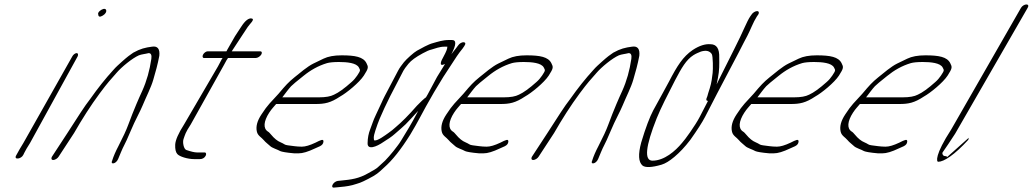

<svg xmlns="http://www.w3.org/2000/svg" viewBox="-20 -714 4647 864"><path d="M305.2 -460 84.9 -70C79.5 -61 74.1 -52 68.6 -43L51.9 -13C42.5 6 75.5 2 84.8 -17L89.7 -27C94.7 -37 102.6 -51 114.9 -70L329.2 -460C333.2 -468 331.2 -475 324.8 -475C318.4 -475 309.2 -468 305.2 -460ZM436.4 -670C424.9 -663 419.5 -656 422.1 -649C422.6 -638 429.7 -636 442.6 -644C468 -659 460.3 -684 436.4 -670Z M243.8 -9 313.1 -115C349.9 -179 388 -239 428.8 -294C466.1 -344 475.3 -353 504.3 -386C526.5 -412 575.1 -452 604.9 -465C617.4 -470 633.9 -471 648.8 -475C659.8 -475 663.4 -466 661 -449C653.4 -397 640.3 -350 620.1 -305C612.2 -287 602.4 -267 594 -246C574.2 -196 577 -207 557.3 -153C548.2 -128 533.2 -96 513.1 -57C500 -32 490.9 -11 485 8C474.8 28 501.5 25 511.4 2C519.3 -16 528.4 -41 540.6 -64C548.1 -79 553.3 -90 556.4 -98C565.1 -120 573.4 -135 583.7 -160C597 -189 610.3 -212 621.6 -239C636.8 -276 660 -321 669.7 -355C680 -390 689.7 -424 696.9 -463C700.2 -494 689.1 -508 664.1 -504C634.1 -500 611.7 -495 579.8 -477C562.6 -465 551.5 -457 545.1 -451C539.1 -446 534 -441 528 -436C514.1 -423 503.7 -415 489 -398C455.2 -361 420.7 -318 386.2 -269C360.8 -237 329 -186 283.1 -115L213.8 -9C208.9 -1 211.5 6 219.5 6C227.5 6 238.9 -1 243.8 -9Z M905.5 -13C909.5 -21 907.4 -28 901 -28H892.2H866.2C855.2 -28 839.2 -32 818.6 -39C806.6 -43 800.9 -74 805.8 -88C813.6 -110 813.6 -116 838.3 -154L989.1 -424C996.6 -439 1002.9 -449 1006.1 -453H1131C1139 -453 1150.5 -460 1155.4 -468C1160.4 -476 1158.8 -483 1150.8 -483H1022.7C1023.9 -484 1024.3 -485 1024.7 -486L1067.3 -551L1095 -593C1103.4 -606 1130.2 -628 1111.7 -631C1098.7 -633 1082.8 -621 1065 -593L1037.5 -551L1001.5 -488C1000.3 -485 999.9 -484 998.7 -483H913.9C907.5 -483 897.5 -476 893.6 -468C889.6 -460 891.7 -453 898.1 -453H982.1C980.9 -452 979.7 -451 979.3 -450L960.7 -415L808.3 -154C782.6 -114 769.3 -83 768.4 -63C767.6 -43 770.7 -29 777.8 -21C787.9 -9 825.4 2 853.4 2H879.4C890.8 2 900 -3 905.5 -13Z M1250.4 -276C1264.6 -294 1276.1 -311 1290 -326C1296.8 -333 1314.7 -348 1345 -372C1376.8 -398 1411.9 -418 1451.8 -430C1462.6 -433 1480.2 -435 1505 -435C1541.5 -435 1584.5 -431 1595.1 -410C1601.7 -397 1603.2 -398 1587.4 -374C1580.5 -364 1572.6 -354 1562.1 -345C1529.8 -316 1503.4 -297 1483.1 -288C1467.9 -280 1445.5 -276 1415.9 -276ZM1222.6 -246H1400.1C1440.9 -246 1467.7 -251 1511.1 -280C1538.5 -295 1596.7 -342 1617.4 -374C1639.2 -408 1638.1 -412 1629 -430C1614.8 -458 1578.2 -465 1517.2 -465C1483.2 -465 1456.4 -460 1435.7 -450C1420.9 -443 1405 -435 1390.2 -428C1363.5 -415 1328.5 -385 1305 -366C1277.9 -344 1265.2 -330 1233.3 -292C1198.1 -253 1185.6 -244 1156.5 -199C1137.2 -170 1130.4 -144 1136.1 -121C1140.2 -103 1156.7 -96 1167.3 -83C1175.4 -73 1186 -66 1195.5 -57C1204.1 -48 1229.7 -41 1241.2 -34C1247.7 -31 1269 -27 1303.9 -24H1323.9C1342.3 -24 1365.8 -31 1397.3 -46L1419.7 -56C1429.6 -61 1434.4 -67 1435.5 -76C1436.7 -91 1423.5 -84 1399.6 -72C1374 -60 1354.1 -54 1338.1 -54C1314.1 -54 1293.3 -58 1275.6 -60C1258.8 -62 1261.2 -66 1241.9 -74C1229.4 -79 1214.8 -90 1199.2 -109C1194.6 -114 1191.1 -119 1185.6 -122C1163.4 -136 1166.2 -168 1191.4 -207C1203.8 -226 1212.2 -233 1222.6 -246Z M2041.9 -510 2033 -498C2024.1 -486 2018.2 -480 2011.2 -470C2033.4 -513 2034.7 -534 2013.7 -534H2000.7C1972.7 -534 1949.8 -526 1928.3 -520C1907.9 -515 1874.8 -496 1856.5 -486C1843.3 -479 1808.7 -448 1797.6 -434C1789.3 -423 1778.5 -410 1771.4 -396L1710.9 -281C1705.4 -271 1701.4 -261 1697.1 -252L1671.4 -197C1657.2 -167 1658.8 -165 1645.8 -132C1638.7 -114 1634.4 -93 1634.2 -70C1632.8 -38 1672.7 -52 1706.9 -76C1713.7 -81 1722.9 -86 1731.6 -92C1754.8 -108 1756.3 -112 1782.6 -134C1796.9 -146 1812.4 -161 1829.5 -180C1846.6 -199 1857.3 -210 1861.7 -215L1855 -202C1834.4 -162 1807.5 -118 1785.3 -82C1773.4 -62 1764.3 -53 1750.4 -34C1738.9 -19 1723.8 -3 1712.7 9L1680 39C1674.9 44 1660.1 53 1637.8 65C1594.2 90 1562.3 94 1510.8 99L1500.3 100C1478.8 103 1464.1 133 1484.5 130L1496 129C1518 127 1543 125 1566 119C1598.9 109 1600.1 110 1637.1 91C1674.2 72 1683 64 1707.2 41C1746.2 7 1784.7 -42 1826 -108C1843.8 -137 1858.4 -164 1870.3 -186C1882.2 -208 1890.9 -224 1896.8 -235L1933.2 -299L1975 -368L2035.8 -461C2043.2 -472 2052.1 -484 2062 -496L2069.5 -507C2076.4 -517 2075.3 -523 2066.8 -524C2059.3 -525 2046.9 -518 2041.9 -510ZM1910.4 -300C1906.5 -292 1901.7 -284 1896.9 -276C1895 -275 1892.6 -273 1890.2 -271L1879 -261C1870.3 -253 1863.5 -246 1856.8 -239C1818.6 -195 1786 -163 1760.9 -142C1746.6 -130 1743.4 -126 1727.1 -115C1714 -106 1680.5 -80 1665.3 -82C1662.9 -82 1662.1 -86 1662 -94C1662 -102 1664.7 -113 1669 -126C1683.6 -171 1692.3 -189 1710 -228L1735.7 -281L1795.4 -396C1798.6 -402 1805.7 -412 1818 -427C1830.3 -442 1850.7 -457 1882.2 -474C1898.5 -483 1912.1 -489 1921.7 -491C1940.4 -496 1957 -504 1981 -504H1993C1993.5 -495 1987.6 -481 1976.8 -461C1963.5 -438 1952.9 -412 1982.6 -426L1946.8 -368Z M2082.4 -276C2096.6 -294 2108.1 -311 2122 -326C2128.8 -333 2146.7 -348 2177 -372C2208.8 -398 2243.9 -418 2283.8 -430C2294.6 -433 2312.2 -435 2337 -435C2373.5 -435 2416.5 -431 2427.1 -410C2433.7 -397 2435.2 -398 2419.4 -374C2412.5 -364 2404.6 -354 2394.1 -345C2361.8 -316 2335.4 -297 2315.1 -288C2299.9 -280 2277.5 -276 2247.9 -276ZM2054.6 -246H2232.1C2272.9 -246 2299.7 -251 2343.1 -280C2370.5 -295 2428.7 -342 2449.4 -374C2471.2 -408 2470.1 -412 2461 -430C2446.8 -458 2410.2 -465 2349.2 -465C2315.2 -465 2288.4 -460 2267.7 -450C2252.9 -443 2237 -435 2222.2 -428C2195.5 -415 2160.5 -385 2137 -366C2109.9 -344 2097.2 -330 2065.3 -292C2030.1 -253 2017.6 -244 1988.5 -199C1969.2 -170 1962.4 -144 1968.1 -121C1972.2 -103 1988.7 -96 1999.3 -83C2007.4 -73 2018 -66 2027.5 -57C2036.1 -48 2061.7 -41 2073.2 -34C2079.7 -31 2101 -27 2135.9 -24H2155.9C2174.3 -24 2197.8 -31 2229.3 -46L2251.7 -56C2261.6 -61 2266.4 -67 2267.5 -76C2268.7 -91 2255.5 -84 2231.6 -72C2206 -60 2186.1 -54 2170.1 -54C2146.1 -54 2125.3 -58 2107.6 -60C2090.8 -62 2093.2 -66 2073.9 -74C2061.4 -79 2046.8 -90 2031.2 -109C2026.6 -114 2023.1 -119 2017.6 -122C1995.4 -136 1998.2 -168 2023.4 -207C2035.8 -226 2044.2 -233 2054.6 -246Z M2403.8 -9 2473.1 -115C2509.9 -179 2548 -239 2588.8 -294C2626.1 -344 2635.3 -353 2664.3 -386C2686.5 -412 2735.1 -452 2764.9 -465C2777.4 -470 2793.9 -471 2808.8 -475C2819.8 -475 2823.4 -466 2821 -449C2813.4 -397 2800.3 -350 2780.1 -305C2772.2 -287 2762.4 -267 2754 -246C2734.2 -196 2737 -207 2717.3 -153C2708.2 -128 2693.2 -96 2673.1 -57C2660 -32 2650.9 -11 2645 8C2634.8 28 2661.5 25 2671.4 2C2679.3 -16 2688.4 -41 2700.6 -64C2708.1 -79 2713.3 -90 2716.4 -98C2725.1 -120 2733.4 -135 2743.7 -160C2757 -189 2770.3 -212 2781.6 -239C2796.8 -276 2820 -321 2829.7 -355C2840 -390 2849.7 -424 2856.9 -463C2860.2 -494 2849.1 -508 2824.1 -504C2794.1 -500 2771.7 -495 2739.8 -477C2722.6 -465 2711.5 -457 2705.1 -451C2699.1 -446 2694 -441 2688 -436C2674.1 -423 2663.7 -415 2649 -398C2615.2 -361 2580.7 -318 2546.2 -269C2520.8 -237 2489 -186 2443.1 -115L2373.8 -9C2368.9 -1 2371.5 6 2379.5 6C2387.5 6 2398.9 -1 2403.8 -9Z M3362.4 -649 3356 -640C3348.6 -629 3340.2 -612 3329.9 -589C3307.7 -538 3268 -462 3217.4 -360C3212.3 -349 3207.2 -340 3204.8 -334C3206 -339 3207.5 -349 3210.6 -363C3217.6 -397 3217 -426 3216.5 -455C3217.8 -495 3204.9 -515 3176.9 -515C3154.5 -517 3127.3 -509 3097.1 -489C3053.2 -459 3027.5 -418 2991.1 -348C2977.3 -321 2951.9 -277 2919.4 -217C2904.1 -188 2885.5 -140 2865.5 -73C2850.9 -19 2853.1 15 2871.3 31C2884.3 41 2912.8 40 2957.2 27C2973.7 22 2992.1 11 3014.8 -8C3037.4 -27 3061.7 -52 3086.7 -85C3117.2 -128 3139.8 -163 3153.3 -189L3207 -293C3252.5 -380 3285.5 -442 3303.7 -477C3321.9 -512 3334.7 -538 3343.1 -553C3356.9 -579 3369.2 -614 3386 -640L3392.4 -649C3397.3 -657 3394.8 -664 3386.8 -664C3378.8 -664 3367.3 -657 3362.4 -649ZM3166 -260 3129.3 -189C3108.7 -149 3061.5 -84 3049.2 -71C3018.6 -34 2969.1 9 2916.1 9C2878.1 9 2884.6 -55 2935.2 -182C2954.8 -230 2983.9 -287 3017.9 -353C3046.8 -408 3067.7 -445 3100.8 -466C3115.6 -475 3120.7 -476 3134.3 -482C3157.9 -489 3173.1 -485 3182.8 -471C3188.8 -462 3188.8 -401 3186.9 -386C3184.6 -368 3182.3 -342 3173.7 -316C3167.8 -299 3165.1 -288 3163.1 -281L3159.2 -271C3157.2 -264 3158.8 -260 3166 -260Z M3388.4 -276C3402.6 -294 3414.1 -311 3428 -326C3434.8 -333 3452.7 -348 3483 -372C3514.8 -398 3549.9 -418 3589.8 -430C3600.6 -433 3618.2 -435 3643 -435C3679.5 -435 3722.5 -431 3733.1 -410C3739.7 -397 3741.2 -398 3725.4 -374C3718.5 -364 3710.6 -354 3700.1 -345C3667.8 -316 3641.4 -297 3621.1 -288C3605.9 -280 3583.5 -276 3553.9 -276ZM3360.6 -246H3538.1C3578.9 -246 3605.7 -251 3649.1 -280C3676.5 -295 3734.7 -342 3755.4 -374C3777.2 -408 3776.1 -412 3767 -430C3752.8 -458 3716.2 -465 3655.2 -465C3621.2 -465 3594.4 -460 3573.7 -450C3558.9 -443 3543 -435 3528.2 -428C3501.5 -415 3466.5 -385 3443 -366C3415.9 -344 3403.2 -330 3371.3 -292C3336.1 -253 3323.6 -244 3294.5 -199C3275.2 -170 3268.4 -144 3274.1 -121C3278.2 -103 3294.7 -96 3305.3 -83C3313.4 -73 3324 -66 3333.5 -57C3342.1 -48 3367.7 -41 3379.2 -34C3385.7 -31 3407 -27 3441.9 -24H3461.9C3480.3 -24 3503.8 -31 3535.3 -46L3557.7 -56C3567.6 -61 3572.4 -67 3573.5 -76C3574.7 -91 3561.5 -84 3537.6 -72C3512 -60 3492.1 -54 3476.1 -54C3452.1 -54 3431.3 -58 3413.6 -60C3396.8 -62 3399.2 -66 3379.9 -74C3367.4 -79 3352.8 -90 3337.2 -109C3332.6 -114 3329.1 -119 3323.6 -122C3301.4 -136 3304.2 -168 3329.4 -207C3341.8 -226 3350.2 -233 3360.6 -246Z M3877.4 -276C3891.6 -294 3903.1 -311 3917 -326C3923.8 -333 3941.7 -348 3972 -372C4003.8 -398 4038.9 -418 4078.8 -430C4089.6 -433 4107.2 -435 4132 -435C4168.5 -435 4211.5 -431 4222.1 -410C4228.7 -397 4230.2 -398 4214.4 -374C4207.5 -364 4199.6 -354 4189.1 -345C4156.8 -316 4130.4 -297 4110.1 -288C4094.9 -280 4072.5 -276 4042.9 -276ZM3849.6 -246H4027.1C4067.9 -246 4094.7 -251 4138.1 -280C4165.5 -295 4223.7 -342 4244.4 -374C4266.2 -408 4265.1 -412 4256 -430C4241.8 -458 4205.2 -465 4144.2 -465C4110.2 -465 4083.4 -460 4062.7 -450C4047.9 -443 4032 -435 4017.2 -428C3990.5 -415 3955.5 -385 3932 -366C3904.9 -344 3892.2 -330 3860.3 -292C3825.1 -253 3812.6 -244 3783.5 -199C3764.2 -170 3757.4 -144 3763.1 -121C3767.2 -103 3783.7 -96 3794.3 -83C3802.4 -73 3813 -66 3822.5 -57C3831.1 -48 3856.7 -41 3868.2 -34C3874.7 -31 3896 -27 3930.9 -24H3950.9C3969.3 -24 3992.8 -31 4024.3 -46L4046.7 -56C4056.6 -61 4061.4 -67 4062.5 -76C4063.7 -91 4050.5 -84 4026.6 -72C4001 -60 3981.1 -54 3965.1 -54C3941.1 -54 3920.3 -58 3902.6 -60C3885.8 -62 3888.2 -66 3868.9 -74C3856.4 -79 3841.8 -90 3826.2 -109C3821.6 -114 3818.1 -119 3812.6 -122C3790.4 -136 3793.2 -168 3818.4 -207C3830.8 -226 3839.2 -233 3849.6 -246Z M4277.9 -112 4604.6 -679C4610 -688 4607 -694 4599 -694C4591 -694 4580 -688 4574.6 -679L4260.8 -132C4185.7 -16 4193.9 14 4201.9 14C4227.9 14 4275.2 -17 4337.5 -85L4339.4 -94L4240.7 -6C4245.2 -11 4231.7 -12 4230.7 -12C4223.7 -12 4218.6 -22 4221.6 -28C4232 -43 4260.2 -84 4277.9 -112Z"/></svg>

Font: MewTooHand
Style: UltimateCondIta
Weight: 400
Designer: Mew Too, Robert Jablonski
Version: Version 0.77